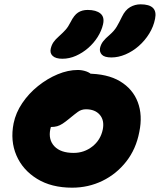

<svg xmlns="http://www.w3.org/2000/svg" viewBox="-20 -857 740 889"><path d="M314 12Q218 12 151.5 -29Q85 -70 56 -137.5Q27 -205 43 -286Q53 -335 83 -379.5Q113 -424 156 -458.5Q199 -493 247 -513Q295 -533 340 -533Q360 -533 379 -526.5Q398 -520 409.5 -506.5Q421 -493 417 -470Q408 -430 385 -399Q362 -368 308 -352Q288 -347 267.5 -332.5Q247 -318 232 -299Q217 -280 213 -259Q203 -210 232 -179.5Q261 -149 321 -149Q370 -149 408 -179Q446 -209 456 -258Q464 -300 442 -325.5Q420 -351 378 -351Q357 -351 340.5 -339Q324 -327 300 -307Q283 -293 270 -284.5Q257 -276 244.5 -272.5Q232 -269 216 -269Q197 -269 179.5 -289.5Q162 -310 171 -355Q177 -386 199.5 -415Q222 -444 253 -466.5Q284 -489 318 -502.5Q352 -516 382 -516Q477 -516 536 -480.5Q595 -445 618 -384Q641 -323 625 -246Q610 -167 564.5 -109Q519 -51 454 -19.5Q389 12 314 12ZM496 -591Q464 -591 452 -603.5Q440 -616 443 -634Q447 -652 457.5 -665.5Q468 -679 487 -695Q509 -714 520.5 -733.5Q532 -753 545 -780Q560 -811 582.5 -824Q605 -837 631 -837Q671 -837 688 -820.5Q705 -804 698 -770Q691 -734 671 -701.5Q651 -669 622.5 -644Q594 -619 561 -605Q528 -591 496 -591ZM269 -585Q238 -585 224 -598Q210 -611 215 -632Q219 -649 227.5 -661.5Q236 -674 253 -689Q272 -706 284 -719.5Q296 -733 307 -755Q323 -787 341.5 -799Q360 -811 386 -811Q425 -811 445 -794.5Q465 -778 457 -744Q450 -714 432 -685.5Q414 -657 388 -634.5Q362 -612 331.5 -598.5Q301 -585 269 -585Z"/></svg>

Font: Shantell Sans ExtraBold
Style: Italic
Weight: 800
Italic angle: -11°
Designer: Stephen Nixon, Anya Danilova, Shantell Martin
Foundry: Arrow Type
Version: Version 1.011;[c5ecc13dd]